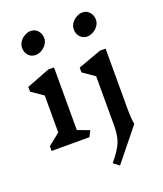

<svg xmlns="http://www.w3.org/2000/svg" viewBox="-193 -976 1159 1364"><g transform="rotate(-20 386.5 -294.0)"><path d="M106 -760Q106 -784 121 -805.5Q136 -827 159 -839.5Q182 -852 203 -852Q236 -852 257 -828.5Q278 -805 278 -771Q278 -747 263 -725.5Q248 -704 225 -691.5Q202 -679 180 -679Q148 -679 127 -702Q106 -725 106 -760ZM496 -758Q496 -782 511 -803.5Q526 -825 549 -837.5Q572 -850 593 -850Q626 -850 647 -826.5Q668 -803 668 -769Q668 -745 653 -723.5Q638 -702 615 -689.5Q592 -677 570 -677Q538 -677 517 -700Q496 -723 496 -758ZM362 -45 339 0H53V-36L142 -107V-387L53 -448V-484L229 -552H272V-78ZM671 20 474 264 431 230Q491 159 511.5 109Q532 59 532 -15V-390L443 -452V-488L619 -552H662V-99Q662 -59 664.5 -25.5Q667 8 671 20Z"/></g></svg>

Font: Inknut Antiqua Medium
Style: Regular
Weight: 500
Designer: Claus Eggers Sørensen
Foundry: Claus Eggers Sørensen
Version: Version 1.003; ttfautohint (v1.8.2) -l 8 -r 50 -G 200 -x 14 